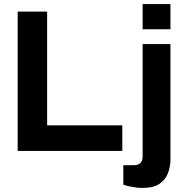

<svg xmlns="http://www.w3.org/2000/svg" viewBox="-20 -743 929 945"><path d="M67 0V-686H212V-126H582V0ZM680.8 182Q658 182 630.5 177Q603 172 587 166V70H639Q682 70 682 27V-526H819V41Q819 76.3 807 108.6Q795 141 765.2 161.5Q735.4 182 680.8 182ZM682 -599V-723H819V-599Z"/></svg>

Font: Archivo VF Beta
Style: Regular
Weight: 400
Designer: Hector Gatti
Foundry: Omnibus-Type
Version: Version 1.002